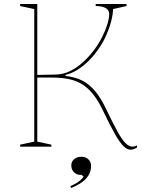

<svg xmlns="http://www.w3.org/2000/svg" viewBox="-20 -728 705 953"><path d="M627 15Q611 15 593 -2.5Q575 -20 551.5 -61Q528 -102 495 -171Q473 -219 448.5 -252Q424 -285 395 -305Q366 -325 328 -334Q290 -343 241 -343H165V-25L235 -10V0H80V-10L150 -25V-683L80 -698V-708H165V-356Q188 -356 210.5 -357Q233 -358 255 -358Q293 -358 328.5 -375.5Q364 -393 395 -422Q426 -451 450 -484Q473 -516 489 -548.5Q505 -581 513.5 -609.5Q522 -638 522 -658Q522 -678 504.5 -688Q487 -698 455 -698V-708H608V-698L541 -683Q541 -658 532 -623Q523 -588 505.5 -549Q488 -510 461 -474Q441 -446 416 -422Q391 -398 363.5 -381Q336 -364 305 -356V-351Q341 -347 370 -336Q399 -325 423.5 -304.5Q448 -284 469 -253.5Q490 -223 510 -180Q542 -113 564 -73.5Q586 -34 603.5 -17Q621 0 637 0Q648 0 660 -6V4Q654 8 648.5 10.5Q643 13 637.5 14Q632 15 627 15ZM333 205 329 196Q343 190 355.5 183Q368 176 378.5 167Q389 158 395 149L385 140H381Q367 140 356.5 134Q346 128 340 117.5Q334 107 334 93Q334 80 340.5 70.5Q347 61 358.5 55.5Q370 50 384 50Q398 50 409 56Q420 62 426 72Q432 82 432 95Q432 113 426 128.5Q420 144 407.5 158Q395 172 376.5 183.5Q358 195 333 205Z"/></svg>

Font: Kalnia Thin
Style: Regular
Weight: 250
Designer: Frida Medrano
Foundry: Frida Medrano
Version: Version 1.105